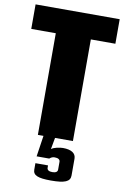

<svg xmlns="http://www.w3.org/2000/svg" viewBox="-103 -779 705 1079"><g transform="rotate(10 250.0 -240.0)"><path d="M10 -720V-580H150V0H182L164 120H236C245 112 254 108 265 108C285 108 296 115 296 128V172C296 185 286 192 266 192C246 192 236 185 236 172V159H164V196C164 228 192 240 266 240C346 240 376 227 376 192V96C376 65 350 48 302 48C285 48 250 54 236 66L248 0H350V-580H490V-720Z"/></g></svg>

Font: MikodacsPCS
Style: Regular
Weight: 900
Designer: gluk (gluksza@wp.pl)
Foundry: gluk (gluksza@wp.pl)
Version: Version 0.27